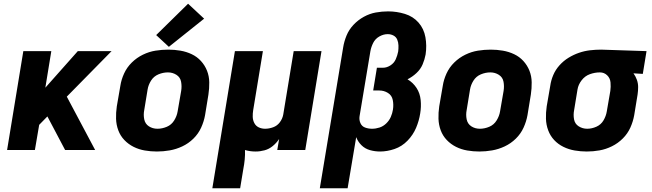

<svg xmlns="http://www.w3.org/2000/svg" viewBox="-20 -804 3496 1029"><path d="M18 0H167L190 -135L234 -180L329 0H490L338 -286L578 -530H397L223 -334L255 -530H105Z M821 8Q855 8 889.5 2Q924 -4 957 -19.5Q990 -35 1016.5 -61Q1043 -87 1058 -120Q1073 -153 1079 -187L1097 -297Q1102 -330 1101.5 -363Q1101 -396 1089.5 -425Q1078 -454 1057 -477Q1036 -500 1007.5 -513.5Q979 -527 947 -532.5Q915 -538 882 -538Q848 -538 813.5 -532.5Q779 -527 746 -511Q713 -495 686.5 -469Q660 -443 645 -410Q630 -377 625 -344L606 -234Q601 -200 602 -167.5Q603 -135 614 -105.5Q625 -76 646.5 -53.5Q668 -31 696 -17Q724 -3 756 2.5Q788 8 821 8ZM824 -114Q798 -114 778 -127Q758 -140 753 -164.5Q748 -189 753 -214L771 -324Q775 -349 789.5 -372Q804 -395 829 -405.5Q854 -416 880 -416Q905 -416 925.5 -403Q946 -390 950.5 -366Q955 -342 951 -317L932 -207Q928 -182 913.5 -158.5Q899 -135 874 -124.5Q849 -114 824 -114ZM885 -553 1074 -704 988 -784 817 -616Z M1118 205H1267L1284 102Q1289 77 1291.5 51Q1294 25 1293 0Q1320 8 1350 8Q1374 8 1398 1.5Q1422 -5 1442 -21.5Q1462 -38 1476 -59L1466 0H1616L1703 -530H1554L1498 -190Q1494 -168 1480 -149Q1466 -130 1444 -122Q1422 -114 1401 -114Q1382 -114 1366.5 -121.5Q1351 -129 1343 -144.5Q1335 -160 1334.5 -178Q1334 -196 1337 -214L1389 -530H1239Z M1694 205H1843L1889 -69Q1898 -45 1917 -26Q1936 -7 1962.5 0.5Q1989 8 2017 8Q2055 8 2094.5 -5.5Q2134 -19 2164 -50Q2194 -81 2210 -119Q2226 -157 2232 -196Q2238 -232 2234.5 -268Q2231 -304 2212.5 -332.5Q2194 -361 2164 -379Q2190 -392 2212 -412.5Q2234 -433 2245 -459Q2256 -485 2261 -512Q2268 -559 2260 -604.5Q2252 -650 2223 -683Q2194 -716 2150 -729.5Q2106 -743 2060 -743Q2027 -743 1994 -737Q1961 -731 1930 -714Q1899 -697 1874.5 -671Q1850 -645 1837 -613Q1824 -581 1819 -549ZM1974 -114Q1954 -114 1936.5 -120.5Q1919 -127 1911.5 -144.5Q1904 -162 1907 -181L1965 -529Q1969 -552 1980 -574Q1991 -596 2013 -608.5Q2035 -621 2058 -621Q2075 -621 2089 -613.5Q2103 -606 2109 -591.5Q2115 -577 2115.5 -560.5Q2116 -544 2114 -528Q2110 -507 2101 -486.5Q2092 -466 2072.5 -453.5Q2053 -441 2033 -441H2000L1980 -319H2013Q2038 -319 2059 -306Q2080 -293 2085 -268Q2090 -243 2086 -217Q2083 -197 2074.5 -177.5Q2066 -158 2050 -142.5Q2034 -127 2014 -120.5Q1994 -114 1974 -114Z M2549 8Q2583 8 2617.5 2Q2652 -4 2685 -19.5Q2718 -35 2744.5 -61Q2771 -87 2786 -120Q2801 -153 2807 -187L2825 -297Q2830 -330 2829.5 -363Q2829 -396 2817.5 -425Q2806 -454 2785 -477Q2764 -500 2735.5 -513.5Q2707 -527 2675 -532.5Q2643 -538 2610 -538Q2576 -538 2541.5 -532.5Q2507 -527 2474 -511Q2441 -495 2414.5 -469Q2388 -443 2373 -410Q2358 -377 2353 -344L2334 -234Q2329 -200 2330 -167.5Q2331 -135 2342 -105.5Q2353 -76 2374.5 -53.5Q2396 -31 2424 -17Q2452 -3 2484 2.5Q2516 8 2549 8ZM2552 -114Q2526 -114 2506 -127Q2486 -140 2481 -164.5Q2476 -189 2481 -214L2499 -324Q2503 -349 2517.5 -372Q2532 -395 2557 -405.5Q2582 -416 2608 -416Q2633 -416 2653.5 -403Q2674 -390 2678.5 -366Q2683 -342 2679 -317L2660 -207Q2656 -182 2641.5 -158.5Q2627 -135 2602 -124.5Q2577 -114 2552 -114Z M3125 8Q3159 8 3193 2Q3227 -4 3259.5 -20Q3292 -36 3318 -62Q3344 -88 3358.5 -120.5Q3373 -153 3379 -187L3397 -297Q3400 -317 3400 -337.5Q3400 -358 3393 -377Q3386 -396 3375 -411L3425 -408L3445 -530L3202 -538H3201Q3172 -538 3142 -534.5Q3112 -531 3083 -521Q3054 -511 3027 -494.5Q3000 -478 2978.5 -454Q2957 -430 2945 -401.5Q2933 -373 2929 -344L2910 -234Q2905 -200 2906 -167.5Q2907 -135 2918 -105.5Q2929 -76 2950 -53.5Q2971 -31 2999.5 -17Q3028 -3 3060 2.5Q3092 8 3125 8ZM3127 -114Q3102 -114 3081.5 -127Q3061 -140 3056.5 -164.5Q3052 -189 3057 -214L3075 -324Q3079 -350 3097 -373.5Q3115 -397 3141.5 -406.5Q3168 -416 3195 -416Q3218 -416 3234 -400.5Q3250 -385 3252 -362Q3254 -339 3251 -317L3232 -207Q3228 -182 3214.5 -159Q3201 -136 3176.5 -125Q3152 -114 3127 -114Z"/></svg>

Font: Iosevka Sparkle Heavy Oblique
Style: Regular
Weight: 900
Italic angle: -9°
Designer: Belleve Invis
Foundry: Belleve Invis
Version: Version 4.5.0; ttfautohint (v1.8.3)